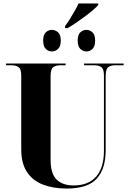

<svg xmlns="http://www.w3.org/2000/svg" viewBox="-20 -1082 751 1112"><path d="M357 -931Q369 -947 383.5 -970Q398 -993 412 -1017.5Q426 -1042 435 -1062H549V-1053Q540 -1042 519 -1024Q498 -1006 471 -986Q444 -966 417.5 -948Q391 -930 371 -919H357ZM280 -784Q261 -784 245.5 -798.5Q230 -813 230 -847Q230 -881 245.5 -895Q261 -909 280 -909Q300 -909 316 -895Q332 -881 332 -847Q332 -813 316 -798.5Q300 -784 280 -784ZM481 -784Q461 -784 445.5 -798.5Q430 -813 430 -847Q430 -881 445.5 -895Q461 -909 481 -909Q500 -909 515.5 -895Q531 -881 531 -847Q531 -813 515.5 -798.5Q500 -784 481 -784ZM366 10Q288 10 228.5 -13Q169 -36 136 -86Q103 -136 103 -218V-644Q103 -684 86.5 -694Q70 -704 47 -704H15V-714H360V-704H329Q305 -704 289 -693.5Q273 -683 273 -640V-157Q273 -76 308 -42Q343 -8 406 -8Q492 -8 537 -59.5Q582 -111 582 -209V-644Q582 -683 566.5 -693.5Q551 -704 526 -704H467V-714H696V-704H645Q623 -704 607.5 -693.5Q592 -683 592 -640V-212Q592 -104 540 -47Q488 10 366 10Z"/></svg>

Font: Noto Serif Display SemiCondensed ExtraBold
Style: Regular
Weight: 800
Width: 4
Designer: Monotype Design Team
Foundry: Monotype Imaging Inc.
Version: Version 2.009